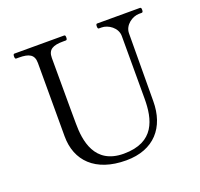

<svg xmlns="http://www.w3.org/2000/svg" viewBox="-128 -869 1070 1025"><g transform="rotate(-20 407.5 -356.0)"><path d="M421 14C580 14 664 -86 664 -234C664 -300 666 -534 666 -618C666 -666 715 -698 752 -698H767C773 -698 775 -703 775 -712C775 -721 774 -726 767 -726H524C519 -726 517 -721 517 -712C517 -703 519 -698 524 -698H539C576 -698 625 -666 625 -618V-263C625 -146 597 -24 421 -24C255 -24 235 -166 235 -263C235 -290 234 -344 234 -636C234 -684 263 -698 321 -698H336C342 -698 344 -703 344 -712C344 -721 343 -726 336 -726H54C49 -726 47 -721 47 -712C47 -703 49 -698 54 -698H69C127 -698 155 -684 155 -636V-219C155 -81 246 14 421 14Z"/></g></svg>

Font: Shippori Mincho OTF
Style: Regular
Weight: 400
Designer: FONTDASU
Foundry: FONTDASU / Google Inc. / but / Adobe
Version: Version 3.300;hotconv 1.0.109;makeotfexe 2.5.65596